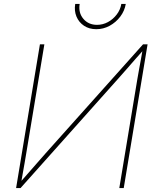

<svg xmlns="http://www.w3.org/2000/svg" viewBox="-20 -952 798 972"><path d="M606.4 0H584L675.3 -551.3Q679.7 -576.7 684.3 -602.1Q689 -627.4 693.6 -652.8Q698.2 -678.2 702.6 -703.6H710.4Q687.5 -678.2 665.3 -652.8Q643.1 -627.4 621.1 -602.1Q599.1 -576.7 576.2 -551.3L84 0H61.5L182.1 -727.5H204.6L112.8 -175.3Q108.9 -149.9 104.2 -124.5Q99.6 -99.1 95.2 -74Q90.8 -48.8 86.4 -23.4H77.1Q99.6 -48.8 121.6 -74Q143.6 -99.1 165.8 -124.5Q188 -149.9 210.4 -175.3L704.1 -727.5H727.1ZM467.3 -804.2Q431.6 -804.2 405.5 -821.5Q379.4 -838.9 367.2 -867.9Q355 -897 360.8 -932.1H383.3Q376 -887.7 401.9 -856.9Q427.7 -826.2 471.2 -826.2Q500.5 -826.2 526.6 -840.3Q552.7 -854.5 571 -878.7Q589.4 -902.8 594.2 -932.1H616.7Q610.8 -897 588.9 -867.9Q566.9 -838.9 535.2 -821.5Q503.4 -804.2 467.3 -804.2Z"/></svg>

Font: Inter 18pt Thin
Style: Italic
Weight: 250
Italic angle: -9.3988°
Version: Version 4.001;git-66647c0bb